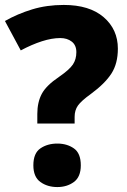

<svg xmlns="http://www.w3.org/2000/svg" viewBox="-20 -744 514 777"><path d="M131 -244V-283Q131 -330 149 -364Q167 -398 219 -433Q261 -462 275 -483Q289 -504 289 -533Q289 -561 270.5 -575.5Q252 -590 224 -590Q190 -590 149.5 -577Q109 -564 64 -540L0 -659Q51 -688 110 -706Q169 -724 238 -724Q342 -724 399.5 -674.5Q457 -625 457 -547Q457 -487 431 -446.5Q405 -406 348 -364Q309 -336 295.5 -317Q282 -298 282 -271V-244ZM115 -75Q115 -124 143.5 -143.5Q172 -163 212 -163Q251 -163 279 -143.5Q307 -124 307 -75Q307 -28 279 -7.5Q251 13 212 13Q172 13 143.5 -7.5Q115 -28 115 -75Z"/></svg>

Font: Noto Sans Disp ExtBd
Style: Regular
Weight: 800
Designer: Monotype Design Team
Foundry: Monotype Imaging Inc.
Version: Version 2.000;GOOG;noto-source:20170915:90ef993387c0; ttfaut